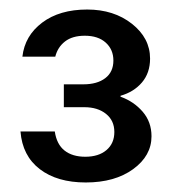

<svg xmlns="http://www.w3.org/2000/svg" viewBox="-20 -730 372 403"><path d="M27 -611Q32 -655 68.5 -682.5Q105 -710 163 -710Q219 -710 257 -680Q295 -650 295 -607Q295 -577 278 -557Q261 -537 233 -529V-527Q261 -517 279.5 -495.5Q298 -474 298 -444Q298 -403 259.5 -375Q221 -347 160 -347Q100 -347 63.5 -375Q27 -403 23 -454H95Q99 -427 115.5 -414Q132 -401 159 -401Q187 -401 203.5 -415Q220 -429 220 -453Q220 -477 202.5 -491Q185 -505 157 -505H114V-553H155Q184 -553 201 -566Q218 -579 218 -603Q218 -626 202 -640.5Q186 -655 158 -655Q132 -655 116.5 -643Q101 -631 96 -611Z"/></svg>

Font: MSTAGE
Style: Regular
Weight: 400
Designer: Ninad Kale (Devanagari), Jonny Pinhorn (Latin)
Foundry: Indian Type Foundry
Version: 4.004